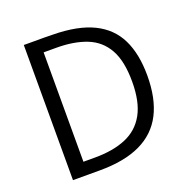

<svg xmlns="http://www.w3.org/2000/svg" viewBox="-129 -844 943 965"><g transform="rotate(-20 343.0 -361.5)"><path d="M99.5 -723Q102 -723 117.8 -722.8Q133.5 -722.5 156.8 -722.8Q180 -723 205.8 -722.8Q231.5 -722.5 254.5 -722Q387.5 -720.5 470.5 -680Q553.5 -639.5 592 -561Q630.5 -482.5 630.5 -366.5Q630.5 -244.5 588.8 -163Q547 -81.5 461.2 -40.8Q375.5 0 243.5 0H99.5ZM180.5 -654V-69H243Q340 -69 408.2 -97.8Q476.5 -126.5 512.5 -191.2Q548.5 -256 548.5 -364Q548.5 -474 513 -537.2Q477.5 -600.5 410 -627.2Q342.5 -654 247.5 -654Z"/></g></svg>

Font: Public Sans Thin Light
Style: Regular
Weight: 300
Version: Version 1.007